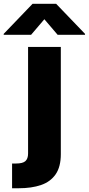

<svg xmlns="http://www.w3.org/2000/svg" viewBox="-108 -795 472 1019"><path d="M41 -545.9H214.8V22.9Q214.8 90.3 187.3 130.1Q159.7 169.9 109.6 187Q59.6 204.1 -8.8 204.1H-43.9V72.8H-22.9Q13.2 72.8 27.1 59.8Q41 46.9 41 19.5ZM197.8 -610.4 127.4 -692.9 57.1 -610.4H-88.4V-615.2L64.9 -774.9H189.9L343.3 -615.2V-610.4Z"/></svg>

Font: Inter Tight ExtraBold
Style: Regular
Weight: 800
Designer: Rasmus Andersson
Foundry: rsms
Version: Version 3.004; ttfautohint (v1.8.4.7-5d5b)